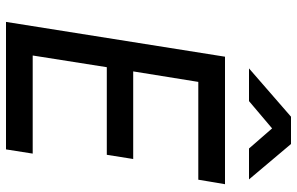

<svg xmlns="http://www.w3.org/2000/svg" viewBox="-195 -795 990 640"><g transform="rotate(90 300.0 -475.0)"><path d="M53 0 169 -730H594L579 -641H253L218 -424H510L496 -336H204L165 -89H492L478 0ZM208 -810 369 -950H460L578 -810H475L408 -887L317 -810Z"/></g></svg>

Font: JetBrains Mono NL Medium
Style: Italic
Weight: 500
Italic angle: -9°
Monospace: yes
Designer: Philipp Nurullin, Konstantin Bulenkov
Foundry: JetBrains
Version: Version 2.305; ttfautohint (v1.8.4.7-5d5b)